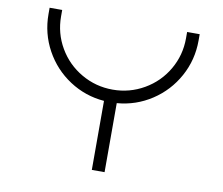

<svg xmlns="http://www.w3.org/2000/svg" viewBox="-85 -904 1170 1008"><g transform="rotate(10 500.0 -400.0)"><path d="M833 -766V-800H900V-766Q900 -663 851.5 -574.5Q803 -486 719 -431Q635 -376 534 -368V0H466V-368Q365 -376 281 -431Q197 -486 148.5 -574.5Q100 -663 100 -766V-800H167V-766Q167 -676 211.5 -599.5Q256 -523 333 -478.5Q410 -434 500 -434Q590 -434 667 -478.5Q744 -523 788.5 -599.5Q833 -676 833 -766Z"/></g></svg>

Font: Dune Rise
Style: Regular
Weight: 400
Version: Version 001.000